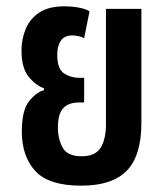

<svg xmlns="http://www.w3.org/2000/svg" viewBox="-20 -576 528 607"><path d="M237 11Q134 11 91.5 -35.5Q49 -82 49 -160Q49 -227 71.5 -255.5Q94 -284 119 -291V-297Q93 -306 70.5 -333.5Q48 -361 48 -417Q48 -453 61.5 -485Q75 -517 104.5 -536.5Q134 -556 183 -556Q207 -556 229 -552Q251 -548 263 -540L246 -455Q240 -459 229.5 -461.5Q219 -464 208 -464Q184 -464 172.5 -447.5Q161 -431 161 -403Q161 -358 182.5 -344Q204 -330 230 -330H246V-252H230Q196 -252 179.5 -233.5Q163 -215 163 -173Q163 -137 178 -109.5Q193 -82 238 -82Q282 -82 298.5 -109.5Q315 -137 315 -183V-548H427V-188Q427 -84 381 -36.5Q335 11 237 11Z"/></svg>

Font: Noto Sans Thai ExtCond SemBd
Style: Regular
Weight: 600
Width: 2
Designer: Monotype Design Team
Foundry: Monotype Imaging Inc.
Version: Version 2.002; ttfautohint (v1.8.4.7-5d5b)